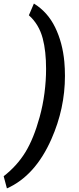

<svg xmlns="http://www.w3.org/2000/svg" viewBox="-73 -816 435 1063"><path d="M-52.7 159.7Q21 102.5 67.4 26.9Q113.8 -48.8 146.5 -168Q164.6 -233.4 173.3 -301.5Q182.1 -369.6 182.1 -434.6Q182.1 -533.2 163.6 -603Q143.1 -681.2 86.9 -731.4L114.7 -796.4Q190.9 -749.5 232.2 -664.8Q273.4 -580.1 283.2 -474.1Q286.6 -436.5 286.6 -395.5Q286.6 -215.3 211.4 -45.4Q121.6 157.7 -34.7 227.1Z"/></svg>

Font: Mardoto Medium
Style: Italic
Weight: 500
Italic angle: -12°
Designer: Christian Robertson, Vahan Hovhannisyan
Foundry: Google
Version: Version 1.000